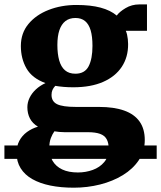

<svg xmlns="http://www.w3.org/2000/svg" viewBox="-54 -585 730 870"><path d="M656 74V135H-34V74ZM280.5 265.5Q222 265.5 174.2 255.8Q126.5 246 92.2 226.5Q58 207 39.5 177.2Q21 147.5 21 108Q21 77 33.5 53.2Q46 29.5 68.2 13.2Q90.5 -3 118 -11Q93 -26 81.5 -48.5Q70 -71 70 -99Q70 -121 80 -141.8Q90 -162.5 108.5 -179.8Q127 -197 152 -208.5Q91.5 -230.5 66 -275Q40.5 -319.5 40.5 -376.5Q40.5 -435 75 -476.5Q109.5 -518 166.8 -540.2Q224 -562.5 292.5 -562.5Q356.5 -562.5 401.5 -550.5Q446.5 -538.5 475 -514.5Q487 -531.5 515 -548.2Q543 -565 577.5 -565H612V-445.5H516Q519.5 -438 521.8 -428Q524 -418 525.2 -407.2Q526.5 -396.5 526.5 -385.5Q527 -326.5 497.8 -282.2Q468.5 -238 413 -213.8Q357.5 -189.5 278 -189.5Q256 -189.5 235 -191.2Q214 -193 196.5 -196Q188 -187 183.8 -177.5Q179.5 -168 179.5 -155Q179.5 -125.5 204.5 -113Q229.5 -100.5 291 -100.5H394.5Q462.5 -100.5 508.8 -84Q555 -67.5 578.5 -34.2Q602 -1 602 49.5Q602 100.5 575.2 140.5Q548.5 180.5 502.8 208.5Q457 236.5 399.5 251Q342 265.5 280.5 265.5ZM299 196.5Q334.5 196.5 366.2 185Q398 173.5 418.2 149.5Q438.5 125.5 438.5 88.5Q438.5 62 429.2 45.5Q420 29 399.2 21.5Q378.5 14 344 14H238.5Q226 14 214.2 12.8Q202.5 11.5 192.5 10Q183.5 22.5 176.5 40.5Q169.5 58.5 169.5 83.5Q169.5 118.5 184.2 143.8Q199 169 227.8 182.8Q256.5 196.5 299 196.5ZM287.5 -251Q330 -251 347.5 -284.5Q365 -318 365 -377Q365 -419.5 356.8 -447.5Q348.5 -475.5 331.5 -489.5Q314.5 -503.5 288 -503.5Q260.5 -503.5 242.5 -489.5Q224.5 -475.5 215.2 -448.5Q206 -421.5 206 -381Q206 -341 214.2 -311.5Q222.5 -282 240.5 -266.5Q258.5 -251 287.5 -251Z"/></svg>

Font: Merriweather 36pt Black
Style: Regular
Weight: 900
Version: Version 2.100